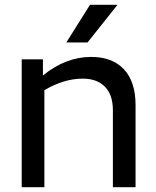

<svg xmlns="http://www.w3.org/2000/svg" viewBox="-20 -776 648 796"><path d="M323 -450Q245 -450 164 -402V0H70V-530H158V-463Q252 -540 358 -540Q446 -540 494 -488.5Q542 -437 542 -340V0H448V-319Q448 -383 415 -416.5Q382 -450 323 -450ZM353 -756H467L343 -600H255Z"/></svg>

Font: Roundo Medium
Style: Regular
Weight: 500
Designer: Namrata Goyal (Gurmukhi), Shiva Nallaperumal (Latin)
Foundry: Indian Type Foundry
Version: Version 1.000;PS 1.0;hotconv 1.0.88;makeotf.lib2.5.647800